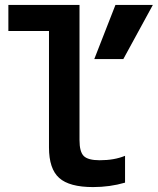

<svg xmlns="http://www.w3.org/2000/svg" viewBox="-20 -750 641 780"><path d="M358 10Q262 10 220.5 -27Q179 -64 179 -151V-624H14V-730H303V-181Q303 -133 320.5 -116Q338 -99 385 -99Q415 -99 440.5 -103.5Q466 -108 488 -117V-8Q457 1 424.5 5.5Q392 10 358 10ZM481 -510H363L449 -730H601Z"/></svg>

Font: M PLUS Code Latin SemiExpanded SemiBold
Style: Regular
Weight: 600
Width: 6
Designer: Coji Morishita
Foundry: UNDERFOREST DESIGN
Version: Version 1.002; ttfautohint (v1.8.3)